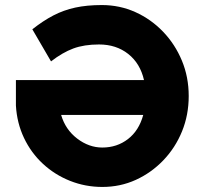

<svg xmlns="http://www.w3.org/2000/svg" viewBox="-20 -730 810 760"><path d="M385 10Q318 10 257.5 -14Q197 -38 150 -81.5Q103 -125 75 -184Q47 -243 43 -312V-413H550Q535 -479 487.5 -516.5Q440 -554 372 -554Q313 -554 270 -538Q227 -522 182 -487L108 -614Q151 -648 191.5 -669Q232 -690 278 -700Q324 -710 383 -710Q454 -710 516 -682Q578 -654 625.5 -604.5Q673 -555 700 -490Q727 -425 727 -350Q727 -275 700.5 -210Q674 -145 626.5 -95.5Q579 -46 517.5 -18Q456 10 385 10ZM385 -146Q443 -146 486.5 -179.5Q530 -213 547 -275H222Q239 -217 285.5 -181.5Q332 -146 385 -146Z"/></svg>

Font: Readex Pro
Style: Bold
Weight: 700
Designer: Bonnie Shaver-Troup, Thomas Jockin
Foundry: Lexend
Version: Version 1.203; ttfautohint (v1.8.3)